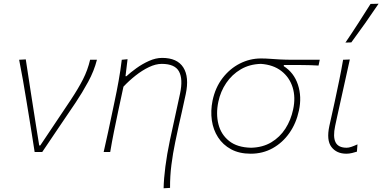

<svg xmlns="http://www.w3.org/2000/svg" viewBox="-20 -814 2047 1028"><path d="M165.5 0Q158.5 -46 150.8 -94.2Q143 -142.5 136 -186L121.5 -274.5Q112.5 -329.5 103 -384.5Q93.5 -439.5 82.5 -494L118 -496Q129.5 -419 144.5 -322.8Q159.5 -226.5 173.5 -137.5L190 -35H195.5L358.5 -278.5Q399 -339.5 424.2 -389Q449.5 -438.5 462.5 -494H499Q484 -434.5 452 -375.8Q420 -317 384.5 -264Q340 -198 295.2 -132.2Q250.5 -66.5 206 0Z M856 194Q857 143.5 865.5 77.5Q874 11.5 889.5 -62Q902.5 -123.5 916.8 -187.5Q931 -251.5 944 -313Q960.5 -390.5 938.5 -431.2Q916.5 -472 846 -472Q814 -472 777.8 -454.8Q741.5 -437.5 706 -409.5Q670.5 -381.5 641 -350L613.5 -222Q600.5 -160.5 590 -108.5Q579.5 -56.5 570 0H535Q548 -56.5 559.2 -108.8Q570.5 -161 583 -221L593.5 -271Q605 -324.5 615.2 -381.5Q625.5 -438.5 632 -494L663 -497L652 -406H657Q678 -425.5 709.8 -448.5Q741.5 -471.5 777.8 -487.8Q814 -504 848 -504Q929 -504 961.5 -452.8Q994 -401.5 974.5 -310Q963.5 -257.5 953.5 -214Q943.5 -170.5 936.5 -139L918 -52Q905.5 7.5 897.8 68.5Q890 129.5 890.5 192Z M1322.5 9Q1261 9 1217.2 -14.8Q1173.5 -38.5 1147.5 -78.8Q1121.5 -119 1114.2 -169.8Q1107 -220.5 1118 -275Q1132.5 -345 1171.5 -395.8Q1210.5 -446.5 1264.2 -473.8Q1318 -501 1376.5 -501Q1403.5 -501 1425 -499.2Q1446.5 -497.5 1477 -495.8Q1507.5 -494 1561 -494H1692L1685.5 -463Q1643.5 -465.5 1597.8 -465.8Q1552 -466 1500 -466L1499 -460Q1554 -425 1575.2 -360.5Q1596.5 -296 1580.5 -222Q1566 -154 1529.5 -102Q1493 -50 1440 -20.5Q1387 9 1322.5 9ZM1324.5 -23Q1386.5 -24.5 1432.5 -52Q1478.5 -79.5 1508 -125.2Q1537.5 -171 1549.5 -228Q1563.5 -292.5 1546.8 -346.2Q1530 -400 1486.5 -433.8Q1443 -467.5 1377 -472Q1316.5 -470.5 1269.2 -442.8Q1222 -415 1191.2 -369.5Q1160.5 -324 1149 -269Q1135.5 -204.5 1149.5 -149Q1163.5 -93.5 1207 -59Q1250.5 -24.5 1324.5 -23Z M1834.5 9Q1782 9 1754.5 -27.2Q1727 -63.5 1743.5 -140Q1752 -180.5 1759 -209.8Q1766 -239 1772.5 -271Q1785.5 -332.5 1796.5 -385.2Q1807.5 -438 1817 -494L1853 -495.5Q1833 -402.5 1815 -324Q1797 -245.5 1785.5 -191L1774.5 -140Q1762 -82 1776.5 -52.5Q1791 -23 1836 -23Q1847 -23 1860.5 -27.5Q1874 -32 1894 -41L1891 -2Q1881 1.5 1865 5.2Q1849 9 1834.5 9ZM1829.5 -586Q1865 -638 1898.2 -689.8Q1931.5 -741.5 1964 -793L2007 -794Q1971.5 -741.5 1935.5 -690.2Q1899.5 -639 1861 -587Z"/></svg>

Font: Commissioner Flair Thin
Style: Italic
Weight: 100
Italic angle: -12°
Designer: Kostas Bartsokas
Foundry: Kostas Bartsokas
Version: Version 1.000; ttfautohint (v1.8.3)